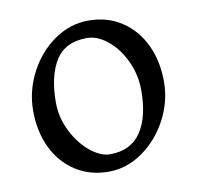

<svg xmlns="http://www.w3.org/2000/svg" viewBox="-61 -532 626 609"><g transform="rotate(-10 251.5 -227.5)"><path d="M39.1 -216.8Q39.1 -280.8 69.3 -339.1Q99.6 -397.5 150.6 -433.1Q201.7 -468.8 261.2 -468.8Q321.3 -468.8 367.4 -438.7Q413.6 -408.7 438.7 -356Q463.9 -303.2 463.9 -236.8Q463.9 -172.9 433.1 -114.7Q402.3 -56.6 351.3 -21Q300.3 14.6 242.2 14.6Q181.6 14.6 135.5 -15.4Q89.4 -45.4 64.2 -97.9Q39.1 -150.4 39.1 -216.8ZM114.7 -231Q114.7 -181.6 137 -137.5Q159.2 -93.3 192.4 -66.2Q225.6 -39.1 255.9 -39.1Q322.8 -39.1 355.5 -87.4Q388.2 -135.7 388.2 -222.2Q388.2 -272 367.2 -316.7Q346.2 -361.3 313.2 -388.2Q280.3 -415 247.1 -415Q176.8 -415 145.8 -365.5Q114.7 -315.9 114.7 -231Z"/></g></svg>

Font: David Libre
Style: Regular
Weight: 400
Version: Version 1.000